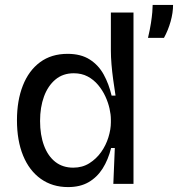

<svg xmlns="http://www.w3.org/2000/svg" viewBox="-20 -748 724 781"><path d="M257 13Q193 13 146 -20.5Q99 -54 74 -115Q49 -176 49 -259Q49 -339 73 -400Q97 -461 143 -495Q189 -529 255 -529Q309 -529 345 -506Q381 -483 402 -444.5Q423 -406 434 -359H450Q445 -391 440.5 -423.5Q436 -456 433.5 -486.5Q431 -517 431 -542V-697H523V-251V0H441L447 -146H432Q420 -98 397.5 -62.5Q375 -27 340.5 -7Q306 13 257 13ZM278 -66Q315 -66 343.5 -84Q372 -102 391.5 -129.5Q411 -157 421 -189.5Q431 -222 431 -250V-262Q431 -282 425.5 -306.5Q420 -331 408.5 -356Q397 -381 379 -402.5Q361 -424 336.5 -437Q312 -450 280 -450Q236 -450 205.5 -424.5Q175 -399 159 -355.5Q143 -312 143 -256Q143 -199 159 -156Q175 -113 205 -89.5Q235 -66 278 -66ZM582 -594Q590 -628 594 -654Q598 -680 599.5 -698.5Q601 -717 601 -728H684Q684 -696 674 -660.5Q664 -625 647 -594Z"/></svg>

Font: Bricolage Grotesque 28pt
Style: Regular
Weight: 400
Version: Version 1.001;gftools[0.9.33.dev8+g029e19f]